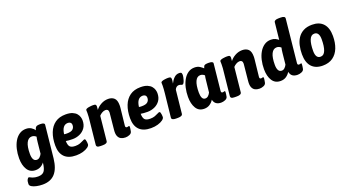

<svg xmlns="http://www.w3.org/2000/svg" viewBox="-59 -1498 4489 2454"><g transform="rotate(-20 2185.5 -271.0)"><path d="M204 212Q160 212 121 203.5Q82 195 57.5 180Q33 165 33 144Q33 105 44 84.5Q55 64 65 64Q72 64 86.5 72Q101 80 125 87.5Q149 95 184 95Q241 95 266.5 63Q292 31 301 -53Q280 -24 250 -8Q220 8 183 8Q108 8 70.5 -52Q33 -112 33 -205Q33 -270 46.5 -328.5Q60 -387 86.5 -432.5Q113 -478 152.5 -504.5Q192 -531 243 -531Q283 -531 312.5 -513Q342 -495 357 -470Q360 -479 362.5 -486Q365 -493 367 -498Q374 -513 387.5 -519Q401 -525 428 -525H437Q496 -525 493 -495L447 -53Q432 80 372.5 146Q313 212 204 212ZM242 -111Q264 -111 282 -128Q300 -145 311 -168L326 -315Q329 -342 331.5 -359.5Q334 -377 338 -390Q327 -400 313 -407Q299 -414 280 -414Q233 -414 207.5 -362.5Q182 -311 182 -211Q182 -164 196.5 -137.5Q211 -111 242 -111Z M734 8Q629 8 576 -46Q523 -100 523 -201Q523 -300 552 -374.5Q581 -449 638.5 -490Q696 -531 782 -531Q839 -531 874.5 -516Q910 -501 929 -478Q948 -455 955 -430.5Q962 -406 962 -386Q962 -325 933.5 -284.5Q905 -244 859 -223.5Q813 -203 762 -203Q733 -203 710.5 -205Q688 -207 670 -210Q671 -153 692 -131Q713 -109 766 -109Q802 -109 829 -119Q856 -129 874 -139Q892 -149 901 -149Q910 -149 914.5 -135.5Q919 -122 920.5 -105Q922 -88 922 -76Q922 -56 896 -36.5Q870 -17 827.5 -4.5Q785 8 734 8ZM719 -296Q775 -296 798 -317.5Q821 -339 821 -372Q821 -396 807.5 -407.5Q794 -419 773 -419Q694 -419 679 -299Q687 -297 698 -296.5Q709 -296 719 -296Z M1404 8Q1370 8 1344 -5Q1318 -18 1305 -49Q1292 -80 1298 -135L1319 -347Q1320 -354 1320 -358.5Q1320 -363 1320 -368Q1320 -409 1280 -409Q1258 -409 1233.5 -395Q1209 -381 1194 -363L1160 -31Q1157 2 1097 2H1068Q1035 2 1022.5 -7Q1010 -16 1012 -31L1045 -349Q1048 -375 1050 -399Q1052 -423 1052 -453Q1052 -462 1051.5 -471Q1051 -480 1051 -491Q1051 -501 1063 -507Q1075 -513 1093 -516.5Q1111 -520 1127.5 -521Q1144 -522 1152 -522Q1178 -522 1186.5 -515.5Q1195 -509 1195 -490Q1195 -469 1191 -444Q1217 -480 1263 -505.5Q1309 -531 1360 -531Q1412 -531 1442.5 -502.5Q1473 -474 1473 -405Q1473 -396 1472.5 -387Q1472 -378 1471 -368L1446 -138Q1444 -122 1450 -115.5Q1456 -109 1467 -109Q1475 -109 1482 -112Q1489 -115 1493 -115Q1503 -115 1501 -94Q1499 -84 1498 -70.5Q1497 -57 1492 -38Q1486 -15 1459 -3.5Q1432 8 1404 8Z M1752 8Q1647 8 1594 -46Q1541 -100 1541 -201Q1541 -300 1570 -374.5Q1599 -449 1656.5 -490Q1714 -531 1800 -531Q1857 -531 1892.5 -516Q1928 -501 1947 -478Q1966 -455 1973 -430.5Q1980 -406 1980 -386Q1980 -325 1951.5 -284.5Q1923 -244 1877 -223.5Q1831 -203 1780 -203Q1751 -203 1728.5 -205Q1706 -207 1688 -210Q1689 -153 1710 -131Q1731 -109 1784 -109Q1820 -109 1847 -119Q1874 -129 1892 -139Q1910 -149 1919 -149Q1928 -149 1932.5 -135.5Q1937 -122 1938.5 -105Q1940 -88 1940 -76Q1940 -56 1914 -36.5Q1888 -17 1845.5 -4.5Q1803 8 1752 8ZM1737 -296Q1793 -296 1816 -317.5Q1839 -339 1839 -372Q1839 -396 1825.5 -407.5Q1812 -419 1791 -419Q1712 -419 1697 -299Q1705 -297 1716 -296.5Q1727 -296 1737 -296Z M2091 2Q2031 2 2034 -32L2068 -349Q2071 -380 2073 -405.5Q2075 -431 2075 -453Q2075 -467 2074.5 -474.5Q2074 -482 2074 -491Q2074 -501 2086 -507Q2098 -513 2115 -516.5Q2132 -520 2148 -521Q2164 -522 2172 -522Q2193 -522 2203.5 -517Q2214 -512 2215 -493Q2216 -474 2208 -432Q2228 -474 2257.5 -502.5Q2287 -531 2326 -531Q2355 -531 2359.5 -517.5Q2364 -504 2364 -494Q2364 -482 2360 -462.5Q2356 -443 2350 -423.5Q2344 -404 2335.5 -390.5Q2327 -377 2317 -377Q2308 -377 2297 -382.5Q2286 -388 2270 -388Q2253 -388 2238.5 -377Q2224 -366 2216 -346L2183 -31Q2180 2 2119 2Z M2475 8Q2402 8 2366 -51.5Q2330 -111 2330 -205Q2330 -269 2343.5 -328Q2357 -387 2383 -432.5Q2409 -478 2447 -504.5Q2485 -531 2535 -531Q2578 -531 2606.5 -512Q2635 -493 2650 -478Q2655 -496 2660.5 -506Q2666 -516 2678 -520Q2690 -524 2715 -525H2727Q2787 -525 2785 -497L2748 -138Q2746 -122 2751.5 -115.5Q2757 -109 2769 -109Q2776 -109 2783.5 -112Q2791 -115 2795 -115Q2805 -115 2802 -94Q2801 -84 2799.5 -70.5Q2798 -57 2794 -38Q2788 -15 2760.5 -3.5Q2733 8 2705 8Q2665 8 2639 -10Q2613 -28 2604 -68Q2584 -35 2551.5 -13.5Q2519 8 2475 8ZM2534 -111Q2556 -111 2573.5 -127.5Q2591 -144 2602 -167L2618 -315Q2620 -342 2623 -359.5Q2626 -377 2629 -390Q2619 -400 2605 -407Q2591 -414 2572 -414Q2527 -414 2503 -362.5Q2479 -311 2479 -210Q2479 -164 2492 -137.5Q2505 -111 2534 -111Z M3228 8Q3194 8 3168 -5Q3142 -18 3129 -49Q3116 -80 3122 -135L3143 -347Q3144 -354 3144 -358.5Q3144 -363 3144 -368Q3144 -409 3104 -409Q3082 -409 3057.5 -395Q3033 -381 3018 -363L2984 -31Q2981 2 2921 2H2892Q2859 2 2846.5 -7Q2834 -16 2836 -31L2869 -349Q2872 -375 2874 -399Q2876 -423 2876 -453Q2876 -462 2875.5 -471Q2875 -480 2875 -491Q2875 -501 2887 -507Q2899 -513 2917 -516.5Q2935 -520 2951.5 -521Q2968 -522 2976 -522Q3002 -522 3010.5 -515.5Q3019 -509 3019 -490Q3019 -469 3015 -444Q3041 -480 3087 -505.5Q3133 -531 3184 -531Q3236 -531 3266.5 -502.5Q3297 -474 3297 -405Q3297 -396 3296.5 -387Q3296 -378 3295 -368L3270 -138Q3268 -122 3274 -115.5Q3280 -109 3291 -109Q3299 -109 3306 -112Q3313 -115 3317 -115Q3327 -115 3325 -94Q3323 -84 3322 -70.5Q3321 -57 3316 -38Q3310 -15 3283 -3.5Q3256 8 3228 8Z M3514 8Q3439 8 3401.5 -51.5Q3364 -111 3364 -205Q3364 -270 3377.5 -328.5Q3391 -387 3418 -432.5Q3445 -478 3484 -504.5Q3523 -531 3574 -531Q3609 -531 3633.5 -519Q3658 -507 3675 -492L3699 -722Q3702 -754 3762 -754H3790Q3850 -754 3847 -721L3787 -138Q3785 -122 3790.5 -115.5Q3796 -109 3808 -109Q3817 -109 3823.5 -112Q3830 -115 3834 -115Q3844 -115 3841 -94Q3840 -84 3838.5 -70.5Q3837 -57 3833 -38Q3827 -15 3799.5 -3.5Q3772 8 3745 8Q3703 8 3677.5 -10Q3652 -28 3643 -69Q3623 -35 3591 -13.5Q3559 8 3514 8ZM3573 -111Q3595 -111 3613 -128Q3631 -145 3642 -168L3657 -315Q3660 -342 3662.5 -359.5Q3665 -377 3669 -390Q3658 -400 3644 -407Q3630 -414 3611 -414Q3564 -414 3538.5 -362.5Q3513 -311 3513 -211Q3513 -164 3527.5 -137.5Q3542 -111 3573 -111Z M4088 8Q3990 8 3937.5 -50Q3885 -108 3885 -219Q3885 -281 3897.5 -337Q3910 -393 3939 -436.5Q3968 -480 4016 -505.5Q4064 -531 4134 -531Q4233 -531 4285.5 -473Q4338 -415 4338 -305Q4338 -212 4310 -141.5Q4282 -71 4226.5 -31.5Q4171 8 4088 8ZM4101 -109Q4145 -109 4166.5 -163Q4188 -217 4188 -314Q4188 -362 4172 -388Q4156 -414 4122 -414Q4077 -414 4055.5 -360Q4034 -306 4034 -209Q4034 -161 4050 -135Q4066 -109 4101 -109Z"/></g></svg>

Font: Asap Semi Condensed Semi Condensed Regular
Style: Bold Italic
Weight: 700
Width: 4
Italic angle: -6°
Designer: Pablo Cosgaya
Foundry: Omnibus-Type
Version: Version 3.001; ttfautohint (v1.8.4.7-5d5b)